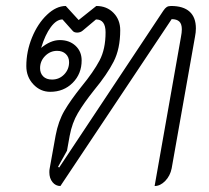

<svg xmlns="http://www.w3.org/2000/svg" viewBox="-20 -613 700 642"><path d="M145 -37Q145 -45 146 -49L166 -160Q175 -208 195.5 -243Q216 -278 252 -323Q293 -373 313 -411Q333 -449 333 -505Q333 -548 301 -548L257 -511Q249 -504 238 -504Q227 -504 222 -511L189 -548Q169 -548 150 -522.5Q131 -497 118 -454V-453Q132 -465 148 -472Q164 -479 180 -479Q212 -479 232.5 -460Q253 -441 253 -411Q253 -366 223 -336Q193 -306 148 -306Q115 -306 91.5 -331Q68 -356 68 -392Q68 -441 87 -487.5Q106 -534 137 -563.5Q168 -593 200 -593L243 -546L302 -593Q337 -593 359.5 -570Q382 -547 382 -512Q382 -450 360 -407Q338 -364 295 -312Q260 -268 240.5 -235Q221 -202 213 -159L204 -109L174 -55L178 -53L526 -577Q532 -586 537.5 -589.5Q543 -593 552 -593Q593 -593 614 -574Q635 -555 635 -518Q635 -505 632 -490L554 -50Q549 -25 532.5 -8Q516 9 497 9L585 -489Q588 -504 588 -515Q588 -533 579.5 -541Q571 -549 554 -549L182 9Q166 9 155.5 -4Q145 -17 145 -37ZM211 -405Q211 -422 200 -432.5Q189 -443 171 -443Q148 -443 131 -426Q114 -409 114 -385Q114 -368 124.5 -357.5Q135 -347 154 -347Q178 -347 194.5 -364Q211 -381 211 -405Z"/></svg>

Font: K2D Thin
Style: Italic
Weight: 100
Italic angle: -10°
Designer: Katatrad Aksorn Co.,Ltd.
Foundry: Cadson Demak Co.,Ltd.
Version: Version 1.000; ttfautohint (v1.6)